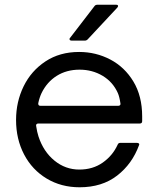

<svg xmlns="http://www.w3.org/2000/svg" viewBox="-20 -783 669 813"><path d="M48 -275Q48 -352 80 -417.5Q112 -483 172.5 -523Q233 -563 315 -563Q386 -563 447 -531Q508 -499 545 -437.5Q582 -376 582 -290V-270Q582 -260 572 -260H142Q137 -260 134.5 -257Q132 -254 133 -250Q137 -223 143 -205Q164 -141 210.5 -103Q257 -65 316 -65Q373 -65 415 -94.5Q457 -124 478 -170Q481 -178 489 -178H560Q565 -178 568 -175.5Q571 -173 569 -169Q540 -89 476 -39.5Q412 10 317 10Q239 10 177.5 -27Q116 -64 82 -129Q48 -194 48 -275ZM481 -335Q486 -335 488.5 -338Q491 -341 490 -345Q486 -373 479 -389Q458 -436 414.5 -462Q371 -488 317 -488Q262 -488 220.5 -462Q179 -436 156 -389Q147 -370 142 -346V-344Q142 -335 151 -335ZM283 -611Q277 -611 275 -615Q273 -619 277 -623L380 -757Q384 -763 393 -763H472Q478 -763 479.5 -759.5Q481 -756 477 -751L351 -616Q346 -611 339 -611Z"/></svg>

Font: Open Sauce Two
Style: Regular
Weight: 400
Designer: Alfredo Marco Pradil
Foundry: Creative Sauce Fz LLC
Version: Version 1.477